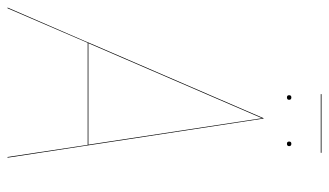

<svg xmlns="http://www.w3.org/2000/svg" viewBox="-203 -672 874 510"><g transform="rotate(90 234.0 -417.0)"><path d="M384.8 -834V-832H229V-834ZM237.8 -753.9Q244.1 -753.9 244.1 -748Q244.1 -742.2 237.8 -742.2Q231.9 -742.2 231.9 -748Q231.9 -753.9 237.8 -753.9ZM360.8 -753.9Q367.2 -753.9 367.2 -748Q367.2 -742.2 360.8 -742.2Q355 -742.2 355 -748Q355 -753.9 360.8 -753.9ZM396 0 363.8 -212.9H92.8L1 0H-1L91.3 -212.9H90.8L91.3 -213.4L293 -680.2H293.9L397.9 0ZM93.8 -214.8H363.3L293 -675.8Z"/></g></svg>

Font: Fira Sans Compressed Two
Style: Italic
Weight: 100
Width: 3
Italic angle: -8°
Designer: Carrois Corporate & Edenspiekermann AG
Foundry: Carrois Corporate GbR & Edenspiekermann AG
Version: Version 4.203;PS 004.203;hotconv 1.0.88;makeotf.lib2.5.64775